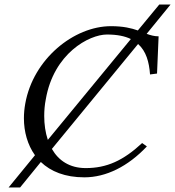

<svg xmlns="http://www.w3.org/2000/svg" viewBox="-20 -774 776 851"><path d="M210 -114 592 -579C628 -547 641 -499 645 -444L676 -448L683 -613C663 -613 647 -618 630 -624L736 -754H686L591 -639C563 -649 527 -658 472 -658C307 -658 127 -512 92 -315C88 -293 86 -271 86 -250C86 -190 102 -132 135 -86L18 57H69L161 -56C205 -14 268 12 354 12C450 12 547 -36 631 -125L610 -140C526 -62 453 -29 360 -29C288 -29 239 -63 210 -114ZM192 -154C181 -187 176 -223 176 -260C176 -284 178 -309 183 -334C218 -537 375 -621 454 -621C499 -621 533 -614 560 -601Z"/></svg>

Font: Libertinus Serif
Style: Italic
Weight: 400
Italic angle: -12°
Designer: Philipp H. Poll, Khaled Hosny
Foundry: Caleb Maclennan
Version: Version 7.050;RELEASE